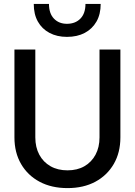

<svg xmlns="http://www.w3.org/2000/svg" viewBox="-20 -952 690 984"><path d="M326 12Q244 12 183 -20.5Q122 -53 88 -111.5Q54 -170 54 -248V-698H161V-248Q161 -197 181.5 -159Q202 -121 239 -100Q276 -79 326 -79Q376 -79 412.5 -100Q449 -121 469.5 -159Q490 -197 490 -248V-698H597V-248Q597 -170 563 -111.5Q529 -53 468.5 -20.5Q408 12 326 12ZM323 -763Q272 -763 233.5 -783.5Q195 -804 174 -841.5Q153 -879 153 -932H231Q231 -883 256.5 -856.5Q282 -830 323 -830Q366 -830 392 -856.5Q418 -883 418 -932H496Q496 -879 474.5 -841.5Q453 -804 414.5 -783.5Q376 -763 323 -763Z"/></svg>

Font: Azeret Mono Thin
Style: Regular
Weight: 400
Version: Version 1.002